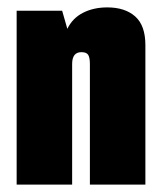

<svg xmlns="http://www.w3.org/2000/svg" viewBox="-20 -499 435 519"><path d="M25 -470H148L162 -421Q176 -450 204.5 -464.5Q233 -479 270 -479Q318 -479 345.5 -454.5Q373 -430 373 -377V0H223V-326Q223 -343 218.5 -350.5Q214 -358 200 -358Q175 -358 175 -326V0H25Z"/></svg>

Font: Smooch Sans Black
Style: Regular
Weight: 900
Designer: Robert E. Leuschke
Foundry: Robert E. Leuschke
Version: Version 1.010; ttfautohint (v1.8.3)